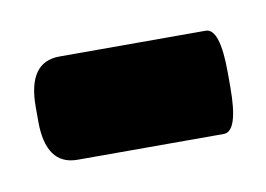

<svg xmlns="http://www.w3.org/2000/svg" viewBox="-59 -125 223 161"><g transform="rotate(-10 53.0 -44.0)"><path d="M-29.3 -37.6V-49.8Q-29.3 -87.9 -2.4 -87.9H122.1Q134.3 -87.9 134.3 -49.8V-37.6Q134.3 0 122.1 0H-2.4Q-29.3 0 -29.3 -37.6Z"/></g></svg>

Font: Sahel FD-WOL
Style: FD-WOL
Weight: 400
Foundry: Saber Rastikerdar (saber.rastikerdar@gmail.com)
Version: Version 2.0.2